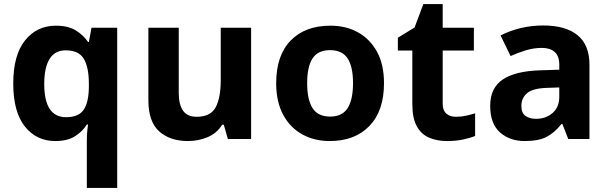

<svg xmlns="http://www.w3.org/2000/svg" viewBox="-20 -682 2987 942"><path d="M406 11Q406 -31 412 -71H406Q385 -37 348 -13.5Q311 10 251 10Q159 10 102 -61.5Q45 -133 45 -272Q45 -412 103 -484Q161 -556 254 -556Q314 -556 351.5 -533Q389 -510 412 -476H416L429 -546H555V240H406ZM304 -107Q366 -107 390.5 -143.5Q415 -180 416 -253V-271Q416 -351 391.5 -393Q367 -435 302 -435Q249 -435 223 -392.5Q197 -350 197 -270Q197 -107 304 -107Z M1212 -546V0H1098L1078 -70H1070Q1044 -28 998.5 -9Q953 10 902 10Q814 10 761 -37.5Q708 -85 708 -190V-546H857V-227Q857 -169 878 -139Q899 -109 945 -109Q1013 -109 1038 -155.5Q1063 -202 1063 -289V-546Z M1864 -274Q1864 -138 1792.5 -64Q1721 10 1598 10Q1522 10 1462.5 -23Q1403 -56 1369 -119.5Q1335 -183 1335 -274Q1335 -410 1406 -483Q1477 -556 1601 -556Q1678 -556 1737 -523Q1796 -490 1830 -427.5Q1864 -365 1864 -274ZM1487 -274Q1487 -193 1513.5 -151.5Q1540 -110 1600 -110Q1659 -110 1685.5 -151.5Q1712 -193 1712 -274Q1712 -355 1685.5 -395.5Q1659 -436 1599 -436Q1540 -436 1513.5 -395.5Q1487 -355 1487 -274Z M2217 -109Q2242 -109 2265 -114Q2288 -119 2311 -126V-15Q2287 -5 2251.5 2.5Q2216 10 2174 10Q2125 10 2086.5 -6Q2048 -22 2025.5 -61.5Q2003 -101 2003 -171V-434H1932V-497L2014 -547L2057 -662H2152V-546H2305V-434H2152V-171Q2152 -140 2170 -124.5Q2188 -109 2217 -109Z M2645 -557Q2755 -557 2813.5 -509.5Q2872 -462 2872 -364V0H2768L2739 -74H2735Q2700 -30 2661 -10Q2622 10 2554 10Q2481 10 2433 -32.5Q2385 -75 2385 -163Q2385 -250 2446 -291.5Q2507 -333 2629 -337L2724 -340V-364Q2724 -407 2701.5 -427Q2679 -447 2639 -447Q2599 -447 2561 -435.5Q2523 -424 2485 -407L2436 -508Q2480 -531 2533.5 -544Q2587 -557 2645 -557ZM2666 -251Q2594 -249 2566 -225Q2538 -201 2538 -162Q2538 -128 2558 -113.5Q2578 -99 2610 -99Q2658 -99 2691 -127.5Q2724 -156 2724 -208V-253Z"/></svg>

Font: Noto Sans Gurmukhi UI
Style: Bold
Weight: 700
Designer: Jelle Bosma - Monotype Design Team
Foundry: Monotype Imaging Inc.
Version: Version 2.004; ttfautohint (v1.8.4.7-5d5b)